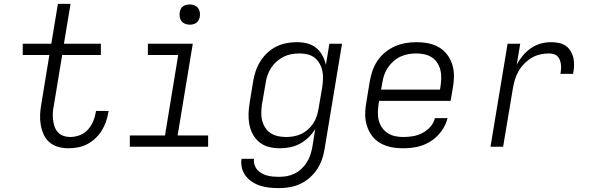

<svg xmlns="http://www.w3.org/2000/svg" viewBox="-20 -755 3040 988"><path d="M332 8Q304 8 278.5 0.5Q253 -7 234 -23.5Q215 -40 204.5 -63.5Q194 -87 189.5 -113.5Q185 -140 186.5 -167.5Q188 -195 193 -222L234 -472H97V-530H244L278 -735H343L309 -530H499V-472H300L257 -212Q253 -194 252 -175.5Q251 -157 253 -139Q255 -121 260.5 -104.5Q266 -88 277.5 -75Q289 -62 306 -56Q323 -50 341 -50Q365 -50 389.5 -59Q414 -68 431.5 -87Q449 -106 459 -129.5Q469 -153 473 -177Q473 -179 473.5 -180.5Q474 -182 474 -184H539Q538 -181 538 -179Q538 -177 537 -174Q533 -150 524.5 -126.5Q516 -103 502.5 -81.5Q489 -60 469.5 -42Q450 -24 427.5 -12.5Q405 -1 380.5 3.5Q356 8 332 8Z M648 0V-58H829L897 -472H741V-530H972L894 -58H1051V0ZM956 -628Q944 -628 932.5 -632.5Q921 -637 914 -646Q907 -655 905 -667.5Q903 -680 905 -693Q906 -701 910.5 -709.5Q915 -718 922.5 -723Q930 -728 939 -730Q948 -732 956 -732Q969 -732 980.5 -727.5Q992 -723 999 -714Q1006 -705 1008 -692.5Q1010 -680 1008 -667Q1006 -659 1001.5 -650.5Q997 -642 989.5 -637Q982 -632 973.5 -630Q965 -628 956 -628Z M1415 213Q1391 213 1367 210.5Q1343 208 1320.5 201Q1298 194 1278.5 181.5Q1259 169 1245 151Q1231 133 1225 109.5Q1219 86 1223 62H1287Q1285 78 1289.5 92.5Q1294 107 1303.5 118Q1313 129 1326 136.5Q1339 144 1353.5 148Q1368 152 1384 153.5Q1400 155 1415 155Q1435 155 1455.5 151.5Q1476 148 1495.5 138.5Q1515 129 1531 114Q1547 99 1558.5 81Q1570 63 1576.5 43.5Q1583 24 1587 3L1602 -91Q1588 -68 1567.5 -48Q1547 -28 1522.5 -15Q1498 -2 1471.5 3Q1445 8 1419 8Q1390 8 1363 1Q1336 -6 1315 -23Q1294 -40 1281 -64Q1268 -88 1263 -115Q1258 -142 1259 -170.5Q1260 -199 1265 -228L1283 -338Q1287 -364 1296 -390Q1305 -416 1320 -440Q1335 -464 1356 -483.5Q1377 -503 1402 -515.5Q1427 -528 1454 -533Q1481 -538 1507 -538Q1535 -538 1561 -531.5Q1587 -525 1607 -508.5Q1627 -492 1639 -469.5Q1651 -447 1657 -421L1675 -530H1740L1650 13Q1646 40 1636.5 66.5Q1627 93 1611 117Q1595 141 1572.5 160.5Q1550 180 1523.5 192Q1497 204 1469.5 208.5Q1442 213 1415 213ZM1452 -50Q1452 -50 1452 -50Q1452 -50 1452 -50Q1472 -50 1491.5 -53.5Q1511 -57 1529.5 -65.5Q1548 -74 1564 -88Q1580 -102 1591.5 -119.5Q1603 -137 1609.5 -156Q1616 -175 1619 -195L1638 -305Q1641 -326 1642 -347.5Q1643 -369 1639 -389Q1635 -409 1625 -427Q1615 -445 1599.5 -457.5Q1584 -470 1563.5 -475Q1543 -480 1522 -480Q1501 -480 1480.5 -476.5Q1460 -473 1440.5 -463.5Q1421 -454 1404.5 -439.5Q1388 -425 1376 -407Q1364 -389 1357 -369Q1350 -349 1347 -328L1328 -218Q1325 -197 1324.5 -175.5Q1324 -154 1329 -134.5Q1334 -115 1345 -98Q1356 -81 1372.5 -70Q1389 -59 1410 -54.5Q1431 -50 1452 -50Z M2055 8Q2032 8 2009 5Q1986 2 1965 -5.5Q1944 -13 1926 -25.5Q1908 -38 1895 -55Q1882 -72 1873.5 -92.5Q1865 -113 1861.5 -135.5Q1858 -158 1859.5 -181.5Q1861 -205 1865 -228L1883 -338Q1888 -366 1897.5 -393Q1907 -420 1923.5 -444Q1940 -468 1963.5 -487Q1987 -506 2014 -517.5Q2041 -529 2069 -533.5Q2097 -538 2124 -538Q2155 -538 2184.5 -532Q2214 -526 2239 -511.5Q2264 -497 2281.5 -473.5Q2299 -450 2307.5 -422Q2316 -394 2316 -363.5Q2316 -333 2310 -302L2299 -236H1931L1928 -218Q1925 -197 1924.5 -175.5Q1924 -154 1929.5 -134Q1935 -114 1946.5 -97.5Q1958 -81 1975 -70Q1992 -59 2012.5 -54.5Q2033 -50 2055 -50Q2079 -50 2104 -54Q2129 -58 2152.5 -70Q2176 -82 2194 -102Q2212 -122 2218 -147H2283Q2274 -111 2251 -79.5Q2228 -48 2195.5 -27.5Q2163 -7 2127 0.5Q2091 8 2055 8ZM1941 -294H2244L2247 -312Q2250 -333 2250.5 -354.5Q2251 -376 2246 -395.5Q2241 -415 2230 -432Q2219 -449 2202 -460Q2185 -471 2164.5 -475.5Q2144 -480 2123 -480Q2102 -480 2081.5 -476.5Q2061 -473 2041.5 -464Q2022 -455 2005 -440Q1988 -425 1976 -407Q1964 -389 1957 -369Q1950 -349 1947 -328Z M2504 0 2592 -530H2657L2639 -422Q2652 -447 2670.5 -469Q2689 -491 2712 -507Q2735 -523 2762 -530.5Q2789 -538 2816 -538Q2836 -538 2856 -534Q2876 -530 2891.5 -519Q2907 -508 2917 -491Q2927 -474 2931 -455Q2935 -436 2934 -415.5Q2933 -395 2929 -375H2864Q2866 -387 2867 -399Q2868 -411 2866.5 -423Q2865 -435 2861 -446Q2857 -457 2849 -465Q2841 -473 2829.5 -476.5Q2818 -480 2806 -480Q2783 -480 2760 -475Q2737 -470 2716 -457.5Q2695 -445 2677.5 -427Q2660 -409 2648 -388Q2636 -367 2629.5 -344.5Q2623 -322 2619 -299L2569 0Z"/></svg>

Font: Iosevka Curly LtExObl
Style: Regular
Weight: 300
Width: 7
Italic angle: -9°
Monospace: yes
Designer: Belleve Invis
Foundry: Belleve Invis
Version: Version 11.1.0; ttfautohint (v1.8.3)